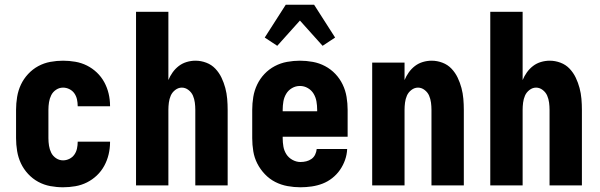

<svg xmlns="http://www.w3.org/2000/svg" viewBox="-20 -785 2540 813"><path d="M247 8Q220 8 193 3Q166 -2 142 -15Q118 -28 99 -48.5Q80 -69 68.5 -93.5Q57 -118 52.5 -145.5Q48 -173 48 -200V-320Q48 -347 52.5 -374.5Q57 -402 68.5 -426.5Q80 -451 99 -471.5Q118 -492 142 -505Q166 -518 193 -523Q220 -528 247 -528Q273 -528 299 -523.5Q325 -519 348 -507.5Q371 -496 390 -478Q409 -460 421.5 -437Q434 -414 440 -388.5Q446 -363 446 -337V-335H309V-336Q309 -350 306 -364Q303 -378 295 -389.5Q287 -401 274 -407.5Q261 -414 247 -414Q231 -414 217.5 -405Q204 -396 197 -382Q190 -368 187.5 -352Q185 -336 185 -320V-200Q185 -184 187.5 -168Q190 -152 197 -138Q204 -124 217.5 -115Q231 -106 247 -106Q261 -106 274 -112.5Q287 -119 295 -130.5Q303 -142 306 -156Q309 -170 309 -184V-185H446V-183Q446 -157 440 -131.5Q434 -106 421.5 -83Q409 -60 390 -42Q371 -24 348 -12.5Q325 -1 299 3.5Q273 8 247 8Z M556 0V-735H693V-446Q700 -463 711 -478.5Q722 -494 737 -505.5Q752 -517 770.5 -522.5Q789 -528 808 -528Q831 -528 853.5 -519.5Q876 -511 892 -494Q908 -477 918 -456Q928 -435 934 -412.5Q940 -390 942 -366.5Q944 -343 944 -320V0H807V-320Q807 -335 805 -350.5Q803 -366 797 -380Q791 -394 778 -404Q765 -414 750 -414Q735 -414 722 -404Q709 -394 703 -380Q697 -366 695 -350.5Q693 -335 693 -320V0Z M1252 8Q1225 8 1197.5 3Q1170 -2 1145.5 -14.5Q1121 -27 1101.5 -47.5Q1082 -68 1069.5 -92.5Q1057 -117 1052.5 -144.5Q1048 -172 1048 -200V-320Q1048 -347 1052.5 -374.5Q1057 -402 1069 -427Q1081 -452 1100 -472Q1119 -492 1143.5 -505Q1168 -518 1195.5 -523Q1223 -528 1250 -528Q1277 -528 1304.5 -523Q1332 -518 1356.5 -505Q1381 -492 1400 -472Q1419 -452 1431 -427Q1443 -402 1447.5 -374.5Q1452 -347 1452 -320V-206H1177V-200Q1177 -182 1180 -164.5Q1183 -147 1192.5 -132Q1202 -117 1218.5 -108Q1235 -99 1252 -99Q1265 -99 1277 -102Q1289 -105 1299 -112Q1309 -119 1314.5 -130.5Q1320 -142 1321 -154H1450Q1449 -130 1441 -107.5Q1433 -85 1419.5 -65.5Q1406 -46 1387 -31Q1368 -16 1346 -7.5Q1324 1 1300 4.5Q1276 8 1252 8ZM1323 -314V-320Q1323 -338 1320 -355.5Q1317 -373 1308 -388Q1299 -403 1283.5 -412Q1268 -421 1250 -421Q1232 -421 1216.5 -412Q1201 -403 1192 -388Q1183 -373 1180 -355.5Q1177 -338 1177 -320V-314ZM1154 -591 1101 -626 1190 -765H1310L1399 -626L1346 -591L1250 -698Z M1556 0V-520H1693V-446Q1700 -463 1711 -478.5Q1722 -494 1737 -505.5Q1752 -517 1770.5 -522.5Q1789 -528 1808 -528Q1831 -528 1853.5 -519.5Q1876 -511 1892 -494Q1908 -477 1918 -456Q1928 -435 1934 -412.5Q1940 -390 1942 -366.5Q1944 -343 1944 -320V0H1807V-320Q1807 -335 1805 -350.5Q1803 -366 1797 -380Q1791 -394 1778 -404Q1765 -414 1750 -414Q1735 -414 1722 -404Q1709 -394 1703 -380Q1697 -366 1695 -350.5Q1693 -335 1693 -320V0Z M2056 0V-735H2193V-446Q2200 -463 2211 -478.5Q2222 -494 2237 -505.5Q2252 -517 2270.5 -522.5Q2289 -528 2308 -528Q2331 -528 2353.5 -519.5Q2376 -511 2392 -494Q2408 -477 2418 -456Q2428 -435 2434 -412.5Q2440 -390 2442 -366.5Q2444 -343 2444 -320V0H2307V-320Q2307 -335 2305 -350.5Q2303 -366 2297 -380Q2291 -394 2278 -404Q2265 -414 2250 -414Q2235 -414 2222 -404Q2209 -394 2203 -380Q2197 -366 2195 -350.5Q2193 -335 2193 -320V0Z"/></svg>

Font: Iosevka SS18 Heavy
Style: Regular
Weight: 900
Monospace: yes
Designer: Belleve Invis
Foundry: Belleve Invis
Version: Version 25.1.1; ttfautohint (v1.8.4)